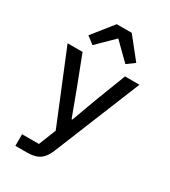

<svg xmlns="http://www.w3.org/2000/svg" viewBox="-230 -884 1060 1196"><g transform="rotate(30 300.0 -286.0)"><path d="M79.2 199.9H163.7C245 199.9 280.5 167.3 306.5 103L558.2 -516H454.5L371.1 -299.7L304.7 -119H299.4L232.2 -299.7L149.1 -516H41.5L249.6 -7.5L200.3 116.5H79.2ZM128.9 -623.9 181.5 -583.5 299.7 -699.9 418 -583.5 473 -623.9 355.1 -772H247.2Z"/></g></svg>

Font: Margiela Mono Medium
Style: Regular
Weight: 500
Designer: Mike Abbink, Paul van der Laan, Pieter van Rosmalen
Foundry: Bold Monday
Version: Version 2.003 2021